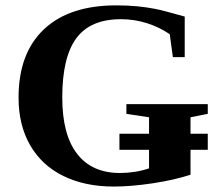

<svg xmlns="http://www.w3.org/2000/svg" viewBox="-20 -682 818 712"><path d="M750.5 -126.5H686.5V-34.2Q626 -14.2 545.9 -2.2Q465.8 9.8 401.9 9.8Q294.9 9.8 215.1 -29.3Q135.3 -68.4 92 -143.1Q48.8 -217.8 48.8 -319.8Q48.8 -484.4 142.8 -573.2Q236.8 -662.1 411.1 -662.1Q453.6 -662.1 488.5 -658.7Q523.4 -655.3 553.7 -649.4Q584 -643.6 665 -620.6V-470.2H621.1L609.4 -555.2Q570.8 -581.5 524.4 -596.2Q478 -610.8 428.7 -610.8Q314.9 -610.8 262.9 -540Q210.9 -469.2 210.9 -320.8Q210.9 -182.6 265.9 -111.6Q320.8 -40.5 424.8 -40.5Q481.4 -40.5 532.7 -57.6V-126.5H422.9V-186H532.7V-247.1L448.7 -259.8V-295.9H750.5V-259.8L686.5 -247.1V-186H750.5Z"/></svg>

Font: Liberation Serif
Style: Bold
Weight: 700
Designer: Steve Matteson
Foundry: Ascender Corporation
Version: Version 2.1.5